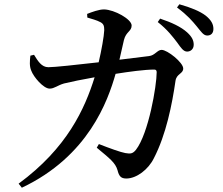

<svg xmlns="http://www.w3.org/2000/svg" viewBox="-20 -819 1040 897"><path d="M808 -620C825 -596 837 -578 854 -578C872 -578 885 -591 885 -610C885 -630 877 -647 854 -668C825 -694 782 -714 728 -732L717 -716C763 -680 788 -646 808 -620ZM899 -696C919 -672 930 -653 948 -653C966 -653 977 -664 977 -684C977 -706 967 -725 941 -746C915 -766 872 -784 818 -799L807 -784C857 -747 879 -720 899 -696ZM432 -129C492 -79 519 -59 529 -24C536 4 545 15 570 15C618 15 673 -27 699 -80C756 -190 784 -331 800 -442C805 -475 836 -474 836 -499C836 -527 762 -586 735 -586C715 -586 704 -560 676 -557L538 -540L559 -632C569 -672 595 -672 595 -700C595 -729 515 -774 466 -775C442 -775 410 -763 387 -754L388 -737C407 -731 432 -725 450 -715C464 -707 467 -698 467 -678C466 -650 454 -583 441 -528C336 -516 234 -505 206 -505C174 -505 157 -534 139 -563L122 -559C119 -534 117 -510 126 -489C137 -459 183 -405 212 -405C234 -405 248 -420 279 -429C307 -436 370 -449 422 -458C376 -310 293 -127 67 39L82 58C393 -89 484 -348 520 -474C582 -484 656 -494 701 -494C708 -494 712 -490 712 -482C712 -418 674 -195 615 -119C601 -102 591 -99 565 -104C543 -108 493 -126 442 -146Z"/></svg>

Font: Noto Serif JP SemiBold
Style: Regular
Weight: 600
Designer: Ryoko NISHIZUKA 西塚涼子 (kana & ideographs); Frank Grießhammer (Latin, Greek & Cyrillic); Wenlong ZHANG 张文龙 (bopomofo); San
Foundry: Adobe
Version: Version 2.001;hotconv 1.1.0;makeotfexe 2.6.0